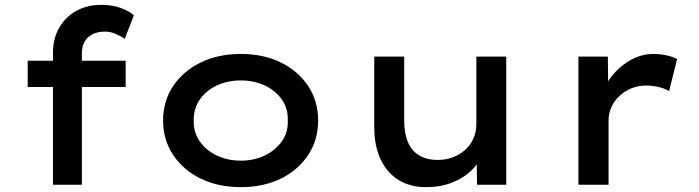

<svg xmlns="http://www.w3.org/2000/svg" viewBox="-20 -760 2878 790"><path d="M198 0V-544Q198 -601 223.5 -645.5Q249 -690 293.5 -715Q338 -740 397 -740Q443 -740 477.5 -727Q512 -714 531 -697L493 -600Q478 -611 456 -620.5Q434 -630 413 -630Q380 -630 358.5 -618Q337 -606 327 -586.5Q317 -567 317 -542V0H258Q242 0 227.5 0Q213 0 198 0ZM94 -402V-510H497V-402Z M971 10Q878 10 806 -25Q734 -60 692.5 -122.5Q651 -185 651 -264Q651 -344 692.5 -406Q734 -468 806 -503Q878 -538 971 -538Q1064 -538 1135.5 -503Q1207 -468 1248 -406Q1289 -344 1289 -264Q1289 -185 1248 -122.5Q1207 -60 1135.5 -25Q1064 10 971 10ZM971 -99Q1026 -99 1070 -120.5Q1114 -142 1140 -179Q1166 -216 1164 -264Q1166 -313 1140 -350Q1114 -387 1070 -408Q1026 -429 971 -429Q916 -429 871.5 -408Q827 -387 801.5 -349.5Q776 -312 777 -264Q776 -216 801.5 -179Q827 -142 871.5 -120.5Q916 -99 971 -99Z M1733 10Q1668 10 1620.5 -19Q1573 -48 1546.5 -103.5Q1520 -159 1520 -236V-527H1643V-267Q1643 -213 1658 -176.5Q1673 -140 1704 -121Q1735 -102 1782 -102Q1814 -102 1842.5 -112.5Q1871 -123 1893 -142.5Q1915 -162 1927.5 -189.5Q1940 -217 1940 -250V-527H2063V0H1943L1941 -110L1963 -122Q1950 -88 1918.5 -57.5Q1887 -27 1839.5 -8.5Q1792 10 1733 10Z M2360 0V-527H2481L2483 -344L2455 -363Q2468 -412 2501 -451.5Q2534 -491 2577.5 -514.5Q2621 -538 2669 -538Q2697 -538 2723.5 -532Q2750 -526 2766 -517L2733 -385Q2716 -396 2690 -402Q2664 -408 2640 -408Q2605 -408 2576.5 -396Q2548 -384 2527 -363.5Q2506 -343 2495 -318Q2484 -293 2484 -264V0Z"/></svg>

Font: Lexend Giga Medium
Style: Regular
Weight: 500
Designer: Bonnie Shaver-Troup, Thomas Jockin
Foundry: Lexend
Version: Version 1.007